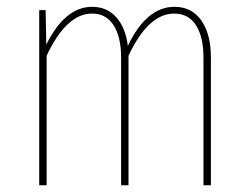

<svg xmlns="http://www.w3.org/2000/svg" viewBox="-20 -549 736 569"><path d="M497.1 -528.8Q548.3 -528.8 576.7 -488.3Q605 -447.8 605 -378.9V0H583V-377Q583 -439.5 560.8 -474.1Q538.6 -508.8 496.1 -508.8Q419.4 -508.8 360.8 -383.8V0H338.9V-377.9Q338.9 -439.5 316.7 -474.1Q294.4 -508.8 252.9 -508.8Q176.8 -508.8 118.2 -383.8V0H96.2V-519H115.2L117.2 -417Q172.9 -528.8 252.9 -528.8Q296.9 -528.8 324.5 -498Q352.1 -467.3 358.9 -413.1Q414.1 -528.8 497.1 -528.8Z"/></svg>

Font: Fira Sans Compressed Thin
Style: Regular
Weight: 100
Width: 1
Designer: Carrois Corporate & Edenspiekermann AG
Foundry: Carrois Corporate GbR & Edenspiekermann AG
Version: Version 4.203;PS 004.203;hotconv 1.0.88;makeotf.lib2.5.64775